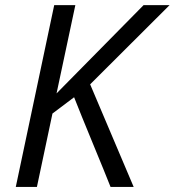

<svg xmlns="http://www.w3.org/2000/svg" viewBox="-20 -734 686 754"><path d="M504.9 0H414.1Q393.1 -53.2 344.5 -170.9Q295.9 -288.6 271 -352.1L186 -288.1L125 0H42L192.9 -713.9H275.9L202.1 -367.2L543.9 -713.9H646L334 -402.8Z"/></svg>

Font: Open Sans Hebrew
Style: Italic
Weight: 400
Italic angle: -12°
Foundry: Ascender Corporation, Yanek Iontef
Version: Version 2.001;PS 002.001;hotconv 1.0.70;makeotf.lib2.5.58329